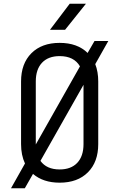

<svg xmlns="http://www.w3.org/2000/svg" viewBox="-20 -970 640 1030"><path d="M39 40 114 -93Q93 -138 93 -197V-533Q93 -629 148.5 -684.5Q204 -740 300 -740Q395 -740 450 -686L487 -750H561L491 -626Q507 -585 507 -533V-197Q507 -101 451.5 -45.5Q396 10 300 10Q212 10 157 -37L113 40ZM172 -197Q172 -197 172 -195L409 -614Q377 -669 300 -669Q239 -669 205.5 -633.5Q172 -598 172 -533ZM300 -61Q361 -61 394.5 -96.5Q428 -132 428 -197V-515L197 -107Q230 -61 300 -61ZM248 -810 354 -950H441L329 -810Z"/></svg>

Font: JetBrains Mono NL Light
Style: Regular
Weight: 300
Monospace: yes
Designer: Philipp Nurullin, Konstantin Bulenkov
Foundry: JetBrains
Version: Version 2.305; ttfautohint (v1.8.4.7-5d5b)